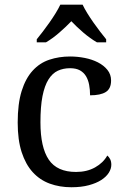

<svg xmlns="http://www.w3.org/2000/svg" viewBox="-20 -786 532 816"><path d="M283.2 9.8Q233.4 9.8 191.4 -5.6Q149.4 -21 119.1 -54.2Q88.9 -87.4 72 -139.4Q55.2 -191.4 55.2 -265.1Q55.2 -345.2 72 -399.2Q88.9 -453.1 118.9 -485.8Q148.9 -518.6 189.7 -532.2Q230.5 -545.9 277.8 -545.9Q309.1 -545.9 340.1 -539.8Q371.1 -533.7 396 -521Q420.9 -508.3 436.5 -489Q452.1 -469.7 452.1 -443.8Q452.1 -409.2 429.7 -395Q407.2 -380.9 362.8 -380.9Q362.8 -404.3 358.9 -425.3Q355 -446.3 345.5 -462.2Q335.9 -478 319.6 -487.1Q303.2 -496.1 277.8 -496.1Q249 -496.1 225.8 -485.4Q202.6 -474.6 186 -448.2Q169.4 -421.9 160.6 -377.4Q151.9 -333 151.9 -266.1Q151.9 -159.7 187.3 -107.4Q222.7 -55.2 303.2 -55.2Q349.6 -55.2 384.3 -74.7Q418.9 -94.2 436 -125Q443.4 -119.1 448.2 -109.4Q453.1 -99.6 453.1 -85.9Q453.1 -68.8 442.4 -51.8Q431.6 -34.7 410.4 -21Q389.2 -7.3 357.4 1.2Q325.7 9.8 283.2 9.8ZM136.2 -619.1Q147.9 -633.3 162.1 -651.9Q176.3 -670.4 190.2 -690.2Q204.1 -710 216.3 -729.7Q228.5 -749.5 236.3 -766.1H331.1Q338.9 -749.5 351.1 -729.7Q363.3 -710 377.2 -690.2Q391.1 -670.4 405.3 -651.9Q419.4 -633.3 431.2 -619.1V-606H392.1Q363.3 -622.6 334.5 -647.2Q305.7 -671.9 283.2 -695.8Q260.3 -671.9 231.9 -647.2Q203.6 -622.6 175.3 -606H136.2Z"/></svg>

Font: Noto Serif
Style: Regular
Weight: 400
Designer: Monotype Design team
Foundry: Monotype Imaging Inc.
Version: Version 1.02